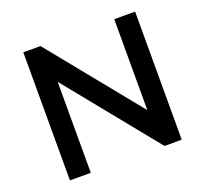

<svg xmlns="http://www.w3.org/2000/svg" viewBox="-121 -843 1053 986"><g transform="rotate(-20 405.5 -350.0)"><path d="M214 -497 617 0H711V-700H597V-203L194 -700H100V0H214Z"/></g></svg>

Font: Montserrat-Alt1 SemBd
Style: Regular
Weight: 600
Designer: Differentunic
Foundry: Differentunic
Version: Version 7.222